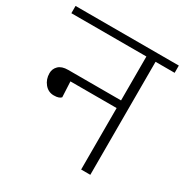

<svg xmlns="http://www.w3.org/2000/svg" viewBox="-159 -750 838 871"><g transform="rotate(30 260.5 -315.0)"><path d="M383 -362V-592H-10V-630H531V-592H431V0H383V-322H141L145 -241Q141 -236 132 -232.5Q123 -229 107 -229Q78 -229 59 -252Q40 -275 40 -307Q40 -330 56.5 -346Q73 -362 106 -362Z"/></g></svg>

Font: Ek Mukta ExtraLight
Style: Regular
Weight: 275
Designer: Girish Dalvi and Yashodeep Gholap
Foundry: Ek Type
Version: Version 2.538;PS 1.002;hotconv 16.6.51;makeotf.lib2.5.65220;